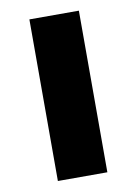

<svg xmlns="http://www.w3.org/2000/svg" viewBox="-69 -605 465 653"><g transform="rotate(-10 163.5 -279.0)"><path d="M78.1 0V-558.1H249V0Z"/></g></svg>

Font: Biathlonist
Style: Bold
Weight: 700
Designer: Go4gold
Foundry: Go4gold
Version: Version 3.010;FEAKit 1.0